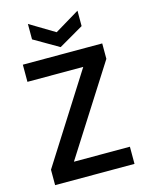

<svg xmlns="http://www.w3.org/2000/svg" viewBox="-132 -988 823 1070"><g transform="rotate(-15 279.0 -453.5)"><path d="M185 -99H508V0H50V-89L372 -596H50V-695H508V-606ZM422 -818 279 -735 136 -818V-907L279 -821L422 -907Z"/></g></svg>

Font: Poppins-tnum Medium
Style: Regular
Weight: 500
Designer: Ninad Kale (Devanagari), Jonny Pinhorn (Latin)
Foundry: Indian Type Foundry
Version: Version 4.004